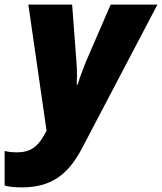

<svg xmlns="http://www.w3.org/2000/svg" viewBox="-83 -573 703 833"><path d="M12 240C138 240 213 185 273 70L600 -553H397L288 -301C278 -277 263 -236 254 -206H250C251 -235 252 -265 249 -299L230 -553H40L119 -6L108 14C80 64 48 88 -10 88C-32 88 -51 85 -63 82V232C-49 236 -26 240 12 240Z"/></svg>

Font: Noto Sans Black
Style: Italic
Weight: 900
Italic angle: -12°
Designer: Monotype Design Team
Foundry: Monotype Imaging Inc.
Version: Version 2.013